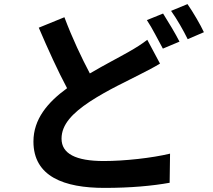

<svg xmlns="http://www.w3.org/2000/svg" viewBox="-20 -863 1040 936"><path d="M814 -810C842 -771 874 -715 895 -672L974 -706C958 -741 920 -806 894 -843ZM696 -765C723 -725 751 -667 774 -626L855 -660C836 -698 799 -759 775 -797ZM698 -669C671 -648 644 -631 607 -610C560 -583 491 -548 418 -505C378 -581 333 -675 294 -779L169 -728C214 -623 262 -517 307 -433C212 -364 143 -282 143 -173C143 -2 293 53 489 53C618 53 723 43 807 28L809 -114C722 -93 588 -78 486 -78C349 -78 280 -114 280 -187C280 -256 333 -311 417 -367C509 -427 601 -468 662 -500C699 -519 729 -534 760 -553Z"/></svg>

Font: Spoqa Han Sans Neo Bold
Style: Bold
Weight: 700
Designer: [Spoqa Han Sans Neo] Dong-huui Kim  Younghwa Kang  Yujin Lee  [Noto Sans] Ryoko NISHIZUKA  (kana & ideographs); Paul D. 
Foundry: Spoqa (http://www.spoqa-han-sans.com)
Version: Version 1.000